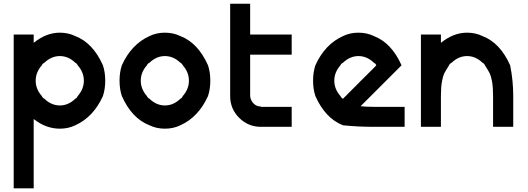

<svg xmlns="http://www.w3.org/2000/svg" viewBox="-20 -687 2858 1040"><path d="M304.2 10Q228.3 10 162.5 -42.5V333.3H54.2V-500H162.5V-455Q230 -510 304.2 -510Q350 -510 387.5 -491.7Q483.3 -455 537.5 -333.3Q550 -295.8 550 -250Q550 -204.2 537.5 -166.7Q485.8 -52.5 387.5 -8.3Q350 10 304.2 10ZM387.5 -151.7Q397.5 -156.7 400.8 -166.7Q434.2 -204.2 434.2 -250Q434.2 -295.8 400.8 -333.3Q397.5 -342.5 387.5 -347.5Q350 -383.3 304.2 -383.3Q258.3 -383.3 220.8 -347.5Q209.2 -341.7 206.7 -333.3Q173.3 -295.8 173.3 -250Q173.3 -204.2 206.7 -166.7Q210 -157.5 220.8 -151.7Q258.3 -115.8 304.2 -115.8Q350 -115.8 387.5 -151.7Z M956.7 -8.3Q919.2 10 873.3 10Q827.5 10 790 -8.3Q694.2 -45 640 -166.7Q627.5 -204.2 627.5 -250Q627.5 -295.8 640 -333.3Q691.7 -447.5 790 -491.7Q827.5 -510 873.3 -510Q919.2 -510 956.7 -491.7Q1052.5 -455 1106.7 -333.3Q1119.2 -295.8 1119.2 -250Q1119.2 -204.2 1106.7 -166.7Q1055 -52.5 956.7 -8.3ZM956.7 -151.7Q966.7 -156.7 970 -166.7Q1003.3 -204.2 1003.3 -250Q1003.3 -295.8 970 -333.3Q966.7 -342.5 956.7 -347.5Q919.2 -383.3 873.3 -383.3Q827.5 -383.3 790 -347.5Q778.3 -341.7 775.8 -333.3Q742.5 -295.8 742.5 -250Q742.5 -204.2 775.8 -166.7Q779.2 -157.5 790 -151.7Q827.5 -115.8 873.3 -115.8Q919.2 -115.8 956.7 -151.7Z M1393.3 0Q1324.2 0 1275.4 -48.8Q1226.7 -97.5 1226.7 -166.7V-666.7H1335V-500H1560V-390.8H1335V-166.7Q1336.7 -144.2 1352.9 -127.1Q1369.2 -110 1393.3 -110V-108.3H1560V0Z M2005 0Q1920 0 1838.3 -8.3Q1742.5 -45 1688.3 -166.7Q1675.8 -204.2 1675.8 -250Q1675.8 -295.8 1688.3 -333.3Q1740 -447.5 1838.3 -491.7Q1875.8 -510 1921.7 -510Q1967.5 -510 2005 -491.7Q2100.8 -455 2155 -333.3L1933.3 -111.7Q1960 -108.3 2005 -108.3H2171.7V0ZM1838.3 -152.5Q1870 -185 1930 -244.6Q1990 -304.2 2005 -319.2L2018.3 -333.3Q2015 -342.5 2005 -347.5Q1967.5 -383.3 1921.7 -383.3Q1875.8 -383.3 1838.3 -347.5Q1826.7 -341.7 1824.2 -333.3Q1790.8 -295.8 1790.8 -250Q1790.8 -204.2 1824.2 -166.7Q1827.5 -157.5 1838.3 -151.7Z M2368.3 -455Q2435.8 -510 2510 -510Q2555.8 -510 2593.3 -491.7Q2689.2 -455 2743.3 -333.3Q2760 -251.7 2760 -166.7V0H2650.8V-166.7Q2650.8 -215 2645.4 -244.6Q2640 -274.2 2633.3 -288.3Q2626.7 -302.5 2606.7 -333.3Q2603.3 -342.5 2593.3 -347.5Q2555.8 -383.3 2510 -383.3Q2464.2 -383.3 2426.7 -347.5Q2415 -341.7 2412.5 -333.3Q2392.5 -302.5 2385.8 -288.3Q2379.2 -274.2 2373.8 -244.6Q2368.3 -215 2368.3 -166.7V0H2260V-500H2368.3Z"/></svg>

Font: 0xA000
Style: Bold
Weight: 700
Version: Version 0.1